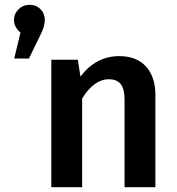

<svg xmlns="http://www.w3.org/2000/svg" viewBox="-20 -777 733 797"><path d="M100 -534H39L65 -642Q38 -665 38 -694Q38 -720 57 -738.5Q76 -757 103 -757Q130 -757 148 -739Q166 -721 166 -694Q166 -679 161 -663Q156 -647 141 -618ZM625 0H497V-363Q497 -408 481 -428Q465 -448 432 -448Q370 -448 321 -368V0H193V-529H303L314 -459Q378 -544 475 -544Q547 -544 586 -501Q625 -458 625 -383Z"/></svg>

Font: Trujillo Medium
Style: Regular
Weight: 500
Designer: Fira Sans original fonts by bBox Type GmbH, Carrois Corporate GbR, & Edenspiekermann AG / Changes by Cristiano Sobral
Foundry: Fira Sans original fonts by bBox Type GmbH, Carrois Corporate GbR, & Edenspiekermann AG / Changes by Cristiano Sobral
Version: Version 4.301;October 17, 2021;FontCreator 14.0.0.2814 64-bi